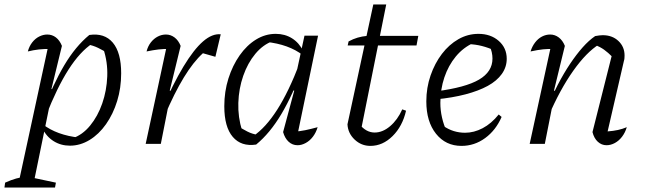

<svg xmlns="http://www.w3.org/2000/svg" viewBox="-59 -646 2898 862"><path d="M255 8Q214 8 181.5 -12.5Q149 -33 132 -69L133 -88Q196 -39 298 -28L266 -25Q311 -40 345.5 -82Q380 -124 400 -181.5Q420 -239 422.5 -303Q425 -367 405 -427L428 -405Q404 -420 381.5 -431Q359 -442 332 -447L356 -451Q300 -414 248.5 -333.5Q197 -253 147 -125L130 -138Q179 -268 229.5 -353Q280 -438 342 -489Q410 -499 447.5 -454.5Q485 -410 485 -317Q485 -251 467 -192.5Q449 -134 417 -88.5Q385 -43 343 -17.5Q301 8 255 8ZM-39 196 -36 174Q-7 161 13.5 155.5Q34 150 60 146L192 174L188 196ZM20 196 162 -460 172 -426Q141 -427 115.5 -424Q90 -421 66 -415Q72 -438 85.5 -455.5Q99 -473 117 -482Q135 -491 153 -491Q175 -491 192 -478Q209 -465 219 -440L172 -247L178 -243L88 196Z M595 0 694 -460 705 -426Q677 -427 652.5 -424Q628 -421 599 -415Q605 -439 618.5 -456Q632 -473 649.5 -482Q667 -491 686 -491Q707 -491 724.5 -478Q742 -465 752 -440L703 -239L710 -238L663 0ZM679 -123 667 -152Q718 -270 764.5 -347Q811 -424 852.5 -460Q894 -496 932 -492L908 -391L852 -407Q809 -368 766.5 -298.5Q724 -229 679 -123Z M1091 3Q1024 13 986 -31.5Q948 -76 948 -169Q948 -235 966.5 -293.5Q985 -352 1017 -397.5Q1049 -443 1090.5 -468.5Q1132 -494 1179 -494Q1220 -494 1252 -474Q1284 -454 1302 -417L1301 -398Q1238 -447 1135 -458L1167 -462Q1122 -446 1087.5 -404.5Q1053 -363 1033 -305.5Q1013 -248 1011 -184Q1009 -120 1028 -59L1006 -82Q1029 -67 1051.5 -55.5Q1074 -44 1101 -40L1078 -35Q1134 -73 1185.5 -153.5Q1237 -234 1286 -362L1303 -349Q1255 -219 1204 -133.5Q1153 -48 1091 3ZM1273 -24 1259 -55Q1285 -56 1311.5 -61.5Q1338 -67 1367 -75Q1360 -51 1346 -32.5Q1332 -14 1313.5 -4Q1295 6 1277 6Q1254 6 1237 -9.5Q1220 -25 1212 -53L1262 -239L1255 -241L1308 -486H1369Z M1604 9Q1563 9 1533 -19.5Q1503 -48 1501 -88L1617 -626H1675L1560 -53L1555 -88Q1585 -51 1623 -51Q1659 -51 1692.5 -79.5Q1726 -108 1747 -155L1764 -149Q1748 -79 1703.5 -35Q1659 9 1604 9ZM1502 -442 1506 -460Q1526 -471 1546.5 -477Q1567 -483 1590 -485H1819L1811 -442Z M2013 9Q1942 9 1898.5 -45.5Q1855 -100 1855 -191Q1855 -252 1874 -307Q1893 -362 1925 -404Q1957 -446 1999 -470Q2041 -494 2089 -494Q2144 -494 2180 -462.5Q2216 -431 2216 -382Q2216 -345 2194 -314Q2172 -283 2131 -260.5Q2090 -238 2031 -222.5Q1972 -207 1899 -200V-236Q2031 -253 2091.5 -288.5Q2152 -324 2152 -383Q2152 -412 2139 -440L2162 -419Q2134 -432 2104.5 -439.5Q2075 -447 2043 -448L2068 -454Q2021 -433 1987.5 -392.5Q1954 -352 1936 -298.5Q1918 -245 1918 -184Q1918 -151 1925.5 -118Q1933 -85 1947 -55L1931 -81Q1954 -65 1978.5 -57.5Q2003 -50 2029 -50Q2069 -50 2108 -70.5Q2147 -91 2180 -132L2193 -121Q2167 -61 2119 -26Q2071 9 2013 9Z M2601 -53 2691 -410 2693 -388Q2670 -411 2653 -423Q2636 -435 2612 -445L2631 -447Q2574 -412 2514.5 -328Q2455 -244 2403 -123L2392 -152Q2418 -213 2445 -265Q2472 -317 2500.5 -359.5Q2529 -402 2557 -433.5Q2585 -465 2613 -484Q2624 -486 2632 -487Q2640 -488 2647 -488Q2690 -488 2717.5 -462Q2745 -436 2745 -397Q2745 -391 2744.5 -384.5Q2744 -378 2742 -372L2669 -56Q2695 -58 2715.5 -62.5Q2736 -67 2755 -75Q2748 -51 2734 -32.5Q2720 -14 2701.5 -4Q2683 6 2664 6Q2642 6 2625 -9.5Q2608 -25 2601 -53ZM2319 0 2419 -460 2430 -426Q2403 -427 2379 -424.5Q2355 -422 2323 -415Q2330 -438 2343.5 -455.5Q2357 -473 2374.5 -482Q2392 -491 2411 -491Q2432 -491 2449.5 -478Q2467 -465 2477 -440L2428 -239L2434 -238L2387 0Z"/></svg>

Font: Piazzolla Thin Light
Style: Italic
Weight: 300
Italic angle: -11.3°
Version: Version 2.005